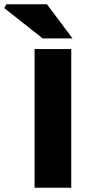

<svg xmlns="http://www.w3.org/2000/svg" viewBox="-90 -880 426 900"><path d="M72 0V-650H244V0ZM110 -700 -70 -842 -60 -860H130L250 -700Z"/></svg>

Font: Mada Black
Style: Regular
Weight: 900
Designer: Khaled Hosny
Version: Version 1.5